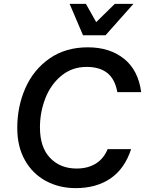

<svg xmlns="http://www.w3.org/2000/svg" viewBox="-20 -959 748 990"><path d="M524 -777H408L339 -939H423L476 -845L572 -939H668ZM69 -299Q69 -410 111 -505Q153 -600 235.5 -657.5Q318 -715 433 -715Q546 -715 619.5 -656Q693 -597 708 -484H585Q573 -551 533.5 -582.5Q494 -614 427 -614Q352 -614 297 -569Q242 -524 214 -452.5Q186 -381 186 -302Q186 -199 238.5 -144.5Q291 -90 375 -90Q433 -90 474 -115.5Q515 -141 535 -190H656Q623 -89 550 -39Q477 11 370 11Q285 11 216.5 -26Q148 -63 108.5 -133Q69 -203 69 -299Z"/></svg>

Font: CBA Beacon Sans Bold
Style: Italic
Weight: 700
Italic angle: -13°
Designer: Wei Huang
Foundry: Wei Huang
Version: Version 1.002